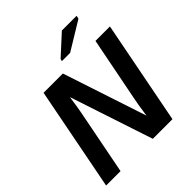

<svg xmlns="http://www.w3.org/2000/svg" viewBox="-232 -1043 1203 1203"><g transform="rotate(-45 369.5 -441.5)"><path d="M431.6 0 249 -552.2Q237.8 -473.1 230.5 -435.5L145.5 0H17.6L151.4 -688H322.3L506.3 -130.9L512.2 -170.9Q517.6 -211.4 526.4 -255.9L611.3 -688H739.3L605.5 0ZM373 -747.1 376.5 -762.2 508.3 -882.8H638.7L634.3 -861.8L445.8 -747.1Z"/></g></svg>

Font: Liberation Sans
Style: Bold Italic
Weight: 700
Italic angle: -12°
Designer: Steve Matteson
Foundry: Ascender Corporation
Version: Version 2.1.5